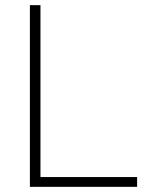

<svg xmlns="http://www.w3.org/2000/svg" viewBox="-20 -725 567 745"><path d="M96 0V-705H137V-38H512V0Z"/></svg>

Font: wassup Sans
Style: Light
Weight: 200
Version: Version 2.001